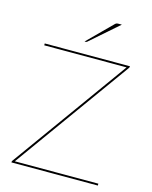

<svg xmlns="http://www.w3.org/2000/svg" viewBox="-133 -1002 860 1088"><g transform="rotate(15 297.0 -458.0)"><path d="M41.5 0ZM549.5 -700V-698Q549.5 -693.5 545.5 -688L58.5 -11H548.5V0H41.5V-2Q41.5 -5 42.2 -6.8Q43 -8.5 44.5 -11L532.5 -689H49.5V-700ZM444 -916 279.5 -772Q277.5 -770 275.2 -769.5Q273 -769 270.5 -769H264.5L405 -909Q409 -913 413.2 -914.5Q417.5 -916 426 -916Z"/></g></svg>

Font: Lato Hairline
Style: Regular
Weight: 100
Designer: Lukasz Dziedzic
Foundry: tyPoland Lukasz Dziedzic
Version: Version 2.007; 2014-02-27